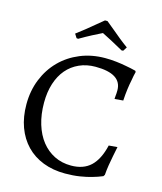

<svg xmlns="http://www.w3.org/2000/svg" viewBox="-125 -937 879 1041"><g transform="rotate(15 314.5 -417.0)"><path d="M339 12Q271 12 215.5 -9.5Q160 -31 121 -71.5Q82 -112 61 -169Q40 -226 40 -297Q40 -373 66 -437.5Q92 -502 138.5 -549Q185 -596 249 -622.5Q313 -649 389 -649Q420 -649 451 -645.5Q482 -642 507 -637Q536 -632 563 -625L567 -619Q561 -596 557 -570Q552 -547 548 -517Q544 -487 542 -452L494 -448Q494 -455 495 -464Q496 -471 496.5 -480Q497 -489 497 -497Q497 -590 350 -590Q300 -590 259 -571.5Q218 -553 189.5 -519.5Q161 -486 145.5 -438Q130 -390 130 -330Q130 -264 146.5 -210Q163 -156 193 -118Q223 -80 265 -59Q307 -38 359 -38Q428 -38 469 -76.5Q510 -115 529 -196L577 -200Q571 -173 566 -145Q561 -121 556.5 -92.5Q552 -64 550 -37L544 -28Q518 -17 486 -8Q459 0 421.5 6Q384 12 339 12ZM196 -735Q220 -753 244.5 -772.5Q269 -792 289 -809Q312 -828 334 -846H348Q370 -828 393 -809Q413 -792 437 -772.5Q461 -753 486 -735L472 -713L463 -712Q428 -732 394.5 -749.5Q361 -767 341 -777Q320 -767 287.5 -750Q255 -733 219 -712L210 -713Z"/></g></svg>

Font: Alegreya
Style: Regular
Weight: 400
Designer: Juan Pablo del Peral
Foundry: Juan Pablo del Peral
Version: Version 1.003